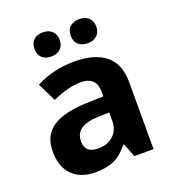

<svg xmlns="http://www.w3.org/2000/svg" viewBox="-130 -798 821 908"><g transform="rotate(-20 280.5 -344.0)"><path d="M394.5 0 367.7 -68.8H364.3Q329.1 -24.9 292.2 -7.8Q255.4 9.3 195.8 9.3Q123 9.3 81.1 -32.5Q39.1 -74.2 39.1 -151.4Q39.1 -231.9 95.5 -270.3Q151.9 -308.6 265.6 -313L353.5 -315.4V-337.9Q353.5 -415 274.9 -415Q213.9 -415 131.8 -378.4L85.9 -471.7Q173.8 -517.6 280.3 -517.6Q382.3 -517.6 436.8 -473.1Q491.2 -428.7 491.2 -337.9V0ZM353.5 -234.9 300.3 -232.9Q239.7 -231.4 210.4 -211.4Q181.2 -191.4 181.2 -150.4Q181.2 -92.3 248 -92.3Q295.9 -92.3 324.7 -119.9Q353.5 -147.5 353.5 -193.4ZM124 -637.2Q124 -666.5 141.1 -682.4Q158.2 -698.2 187 -698.2Q216.8 -698.2 233.9 -681.4Q251 -664.6 251 -637.2Q251 -609.9 233.9 -593.3Q216.8 -576.7 187 -576.7Q158.2 -576.7 141.1 -592.5Q124 -608.4 124 -637.2ZM306.6 -637.2Q306.6 -668.9 325.2 -683.6Q343.8 -698.2 370.6 -698.2Q400.4 -698.2 417.7 -681.9Q435.1 -665.5 435.1 -637.2Q435.1 -609.4 417.5 -593Q399.9 -576.7 370.6 -576.7Q343.8 -576.7 325.2 -591.6Q306.6 -606.4 306.6 -637.2Z"/></g></svg>

Font: Bpm'online Open Sans
Style: Bold
Weight: 700
Foundry: Ascender Corporation
Version: Version 1.10